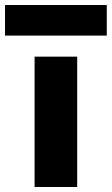

<svg xmlns="http://www.w3.org/2000/svg" viewBox="-70 -746 446 766"><path d="M68 0V-520H238V0ZM-50 -604V-726H356V-604Z"/></svg>

Font: M PLUS 1 ExtraBold
Style: Regular
Weight: 800
Designer: Coji Morishita
Foundry: UNDERFOREST DESIGN
Version: Version 1.001